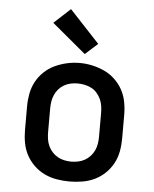

<svg xmlns="http://www.w3.org/2000/svg" viewBox="-55 -831 710 886"><g transform="rotate(5 300.0 -388.5)"><path d="M300 8Q270 8 240.5 3Q211 -2 184.5 -14.5Q158 -27 136 -48Q114 -69 100 -95Q86 -121 80.5 -150.5Q75 -180 75 -210V-320Q75 -350 80.5 -379.5Q86 -409 100 -435Q114 -461 136 -482Q158 -503 185 -515.5Q212 -528 241 -534.5Q270 -541 300 -541Q330 -541 359 -534.5Q388 -528 415 -515.5Q442 -503 464 -482Q486 -461 500 -435Q514 -409 519.5 -379.5Q525 -350 525 -320V-210Q525 -180 519.5 -150.5Q514 -121 500 -95Q486 -69 464 -48Q442 -27 415.5 -14.5Q389 -2 359.5 3Q330 8 300 8ZM300 -84Q316 -84 332.5 -87.5Q349 -91 363 -99Q377 -107 388 -119Q399 -131 406 -146Q413 -161 415.5 -177.5Q418 -194 418 -210V-320Q418 -336 415.5 -352.5Q413 -369 406 -384Q399 -399 388 -411.5Q377 -424 362.5 -431.5Q348 -439 331.5 -442.5Q315 -446 298 -446Q282 -446 266 -442.5Q250 -439 236 -431Q222 -423 211 -410.5Q200 -398 193.5 -383Q187 -368 184.5 -352Q182 -336 182 -320V-210Q182 -194 184.5 -177.5Q187 -161 194 -146Q201 -131 212 -119Q223 -107 237 -99Q251 -91 267.5 -87.5Q284 -84 300 -84ZM319 -584 162 -715 238 -785 377 -636Z"/></g></svg>

Font: Iosevka Curly SmBdEx
Style: Regular
Weight: 600
Width: 7
Monospace: yes
Designer: Belleve Invis
Foundry: Belleve Invis
Version: Version 11.1.0; ttfautohint (v1.8.3)